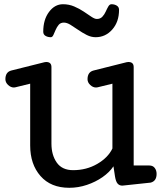

<svg xmlns="http://www.w3.org/2000/svg" viewBox="-20 -872 765 904"><path d="M306.2 12.2Q219.2 12.2 170.7 -43.2Q122.1 -98.6 122.1 -187V-478L52.2 -460.9Q49.3 -460 45.4 -460Q30.8 -460 18.1 -471.9Q5.4 -483.9 5.4 -499Q5.4 -532.7 33.2 -540L189.5 -579.1Q193.4 -580.1 197.3 -580.1Q222.2 -580.1 222.2 -556.2V-195.8Q222.2 -142.1 247.3 -106.4Q272.5 -70.8 324.2 -70.8Q387.2 -70.8 438 -100.3Q488.8 -129.9 509.3 -172.9V-478L439.5 -460.9Q436.5 -460 432.1 -460Q417.5 -460 404.8 -471.9Q392.1 -483.9 392.1 -499Q392.1 -532.7 420.4 -540L576.2 -579.1Q580.1 -580.1 584.5 -580.1Q609.4 -580.1 609.4 -556.2V-92.8H683.1Q699.7 -92.8 708.5 -81.3Q717.3 -69.8 717.3 -53.2Q717.3 -19.5 689.5 -12.2L556.2 2Q542 2 533.7 -7.6Q525.4 -17.1 521.5 -41L514.2 -88.9Q495.1 -60.5 462.4 -37.8Q429.7 -15.1 389.2 -1.5Q348.6 12.2 306.2 12.2ZM219.2 -696.8Q205.1 -696.8 194.3 -703.1Q183.6 -709.5 183.6 -722.7Q183.6 -779.3 210.7 -815.7Q237.8 -852.1 276.4 -852.1Q304.7 -852.1 329.3 -841.6Q354 -831.1 374.3 -817.4Q394.5 -803.7 410.2 -793.2Q425.8 -782.7 436 -782.7Q452.1 -782.7 461.9 -793.2Q471.7 -803.7 477.8 -817.4Q483.9 -831.1 490 -841.6Q496.1 -852.1 504.9 -852.1Q519 -852.1 529.8 -845.5Q540.5 -838.9 540.5 -825.7Q540.5 -769 508.5 -732.9Q476.6 -696.8 430.2 -696.8Q409.2 -696.8 388.4 -707.3Q367.7 -717.8 348.4 -731.2Q329.1 -744.6 312 -755.1Q294.9 -765.6 280.8 -765.6Q265.1 -765.6 256.3 -755.1Q247.6 -744.6 241.9 -731.2Q236.3 -717.8 231.4 -707.3Q226.6 -696.8 219.2 -696.8Z"/></svg>

Font: Cutive
Style: Regular
Weight: 400
Version: Version 1.100; ttfautohint (v1.8.4.7-5d5b)